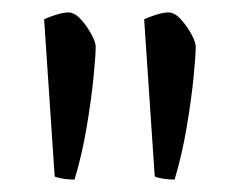

<svg xmlns="http://www.w3.org/2000/svg" viewBox="-20 -725 391 309"><path d="M100 -436Q90 -436 81 -437.5Q72 -439 68 -441L51 -694Q57 -697 69.5 -701Q82 -705 90 -705Q100 -705 110 -694Q120 -683 127 -670Q134 -657 134 -650Q134 -636 130.5 -600.5Q127 -565 119.5 -520.5Q112 -476 100 -436ZM261 -436Q251 -436 242 -437.5Q233 -439 229 -441L212 -694Q218 -697 230.5 -701Q243 -705 251 -705Q261 -705 271 -694Q281 -683 288 -670Q295 -657 295 -650Q295 -636 291.5 -600.5Q288 -565 280.5 -520.5Q273 -476 261 -436Z"/></svg>

Font: Texturina Medium 12pt Light
Style: Regular
Weight: 300
Version: Version 1.002